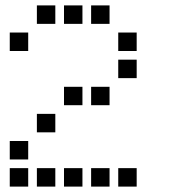

<svg xmlns="http://www.w3.org/2000/svg" viewBox="-20 -704 640 708"><path d="M117 -684Q116 -684 116 -684Q116 -684 116 -683V-617Q116 -616 116 -616Q116 -616 117 -616H183Q184 -616 184 -616Q184 -616 184 -617V-683Q184 -684 184 -684Q184 -684 183 -684ZM217 -684Q216 -684 216 -684Q216 -684 216 -683V-617Q216 -616 216 -616Q216 -616 217 -616H283Q284 -616 284 -616Q284 -616 284 -617V-683Q284 -684 284 -684Q284 -684 283 -684ZM317 -684Q316 -684 316 -684Q316 -684 316 -683V-617Q316 -616 316 -616Q316 -616 317 -616H383Q384 -616 384 -616Q384 -616 384 -617V-683Q384 -684 384 -684Q384 -684 383 -684ZM17 -584Q16 -584 16 -584Q16 -584 16 -583V-517Q16 -516 16 -516Q16 -516 17 -516H83Q84 -516 84 -516Q84 -516 84 -517V-583Q84 -584 84 -584Q84 -584 83 -584ZM417 -584Q416 -584 416 -584Q416 -584 416 -583V-517Q416 -516 416 -516Q416 -516 417 -516H483Q484 -516 484 -516Q484 -516 484 -517V-583Q484 -584 484 -584Q484 -584 483 -584ZM417 -484Q416 -484 416 -484Q416 -484 416 -483V-417Q416 -416 416 -416Q416 -416 417 -416H483Q484 -416 484 -416Q484 -416 484 -417V-483Q484 -484 484 -484Q484 -484 483 -484ZM217 -384Q216 -384 216 -384Q216 -384 216 -383V-317Q216 -316 216 -316Q216 -316 217 -316H283Q284 -316 284 -316Q284 -316 284 -317V-383Q284 -384 284 -384Q284 -384 283 -384ZM317 -384Q316 -384 316 -384Q316 -384 316 -383V-317Q316 -316 316 -316Q316 -316 317 -316H383Q384 -316 384 -316Q384 -316 384 -317V-383Q384 -384 384 -384Q384 -384 383 -384ZM117 -284Q116 -284 116 -284Q116 -284 116 -283V-217Q116 -216 116 -216Q116 -216 117 -216H183Q184 -216 184 -216Q184 -216 184 -217V-283Q184 -284 184 -284Q184 -284 183 -284ZM17 -184Q16 -184 16 -184Q16 -184 16 -183V-117Q16 -116 16 -116Q16 -116 17 -116H83Q84 -116 84 -116Q84 -116 84 -117V-183Q84 -184 84 -184Q84 -184 83 -184ZM17 -84Q16 -84 16 -84Q16 -84 16 -83V-17Q16 -16 16 -16Q16 -16 17 -16H83Q84 -16 84 -16Q84 -16 84 -17V-83Q84 -84 84 -84Q84 -84 83 -84ZM117 -84Q116 -84 116 -84Q116 -84 116 -83V-17Q116 -16 116 -16Q116 -16 117 -16H183Q184 -16 184 -16Q184 -16 184 -17V-83Q184 -84 184 -84Q184 -84 183 -84ZM217 -84Q216 -84 216 -84Q216 -84 216 -83V-17Q216 -16 216 -16Q216 -16 217 -16H283Q284 -16 284 -16Q284 -16 284 -17V-83Q284 -84 284 -84Q284 -84 283 -84ZM317 -84Q316 -84 316 -84Q316 -84 316 -83V-17Q316 -16 316 -16Q316 -16 317 -16H383Q384 -16 384 -16Q384 -16 384 -17V-83Q384 -84 384 -84Q384 -84 383 -84ZM417 -84Q416 -84 416 -84Q416 -84 416 -83V-17Q416 -16 416 -16Q416 -16 417 -16H483Q484 -16 484 -16Q484 -16 484 -17V-83Q484 -84 484 -84Q484 -84 483 -84Z"/></svg>

Font: Doto SemiBold
Style: Regular
Weight: 600
Monospace: yes
Version: Version 1.000